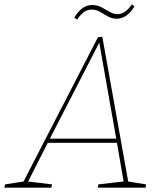

<svg xmlns="http://www.w3.org/2000/svg" viewBox="-55 -862 737 882"><path d="M535 -22 528 -29 616 -15 614 0H394L397 -15L519 -29L514 -22L481 -213L488 -206H158L168 -213L71 -22L67 -29L184 -15L181 0H-35L-32 -15L59 -29L50 -22L395 -691L415 -693ZM171 -219 167 -225H485L480 -219L400 -672H404ZM299 -772 286 -781Q306 -813 326 -826Q346 -839 368 -839Q392 -839 411.5 -828.5Q431 -818 449 -807.5Q467 -797 486 -797Q520 -797 551 -842L563 -833Q543 -801 522.5 -788.5Q502 -776 482 -776Q459 -776 440.5 -786.5Q422 -797 404.5 -807.5Q387 -818 365 -818Q348 -818 332.5 -808Q317 -798 299 -772Z"/></svg>

Font: Bitter Thin
Style: Italic
Weight: 100
Italic angle: -9°
Designer: Sol Matas, and Bitter project Authors
Foundry: Sol Matas
Version: Version 2.002